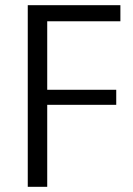

<svg xmlns="http://www.w3.org/2000/svg" viewBox="-20 -720 511 740"><path d="M162 -638V-374H428V-316H162V0H87V-700H444V-638Z"/></svg>

Font: Pathway Extreme 8pt Thin 12pt Light
Style: Regular
Weight: 300
Version: Version 1.001;gftools[0.9.26]